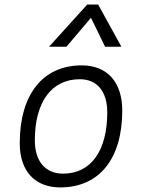

<svg xmlns="http://www.w3.org/2000/svg" viewBox="-20 -815 626 845"><path d="M245.1 9.8C416.5 9.8 518.1 -115.7 518.1 -328.6C518.1 -453.6 451.7 -527.3 339.8 -527.3C168.5 -527.3 66.9 -399.9 66.9 -184.1C66.9 -62.5 133.3 9.8 245.1 9.8ZM257.8 -50.8C179.2 -50.8 133.3 -105.5 133.3 -197.3C133.3 -366.2 207 -466.3 331.1 -466.3C407.7 -466.3 452.1 -412.1 452.1 -320.3C452.1 -150.9 379.9 -50.8 257.8 -50.8ZM412.1 -794.9H363.8L195.8 -609.4H272.5L380.4 -736.8L442.4 -609.4H514.2Z"/></svg>

Font: Cascadia Mono PL Light
Style: Italic
Weight: 300
Italic angle: -10°
Monospace: yes
Designer: Aaron Bell
Foundry: Saja Typeworks
Version: Version 2404.023